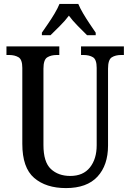

<svg xmlns="http://www.w3.org/2000/svg" viewBox="-20 -951 666 981"><path d="M317 10Q215 10 154.5 -42Q94 -94 94 -216V-604Q94 -647 74.5 -658.5Q55 -670 27 -670H13V-714H283V-670H270Q241 -670 221.5 -658Q202 -646 202 -600V-210Q202 -123 240 -87.5Q278 -52 339 -52Q405 -52 439.5 -95.5Q474 -139 474 -209V-604Q474 -647 455 -658.5Q436 -670 407 -670H394V-714H613V-670H599Q570 -670 551 -658Q532 -646 532 -600V-207Q532 -107 478 -48.5Q424 10 317 10ZM194 -784Q207 -803 225 -829Q243 -855 259 -882Q275 -909 284 -931H380Q389 -909 405 -882Q421 -855 438.5 -829Q456 -803 469 -784V-771H425Q404 -792 377.5 -818.5Q351 -845 332 -871Q312 -844 286 -818.5Q260 -793 238 -771H194Z"/></svg>

Font: Noto Serif Lao Condensed Medium
Style: Regular
Weight: 500
Width: 3
Designer: Monotype Design Team
Foundry: Monotype Imaging Inc.
Version: Version 2.003; ttfautohint (v1.8.4.7-5d5b)